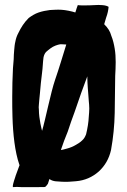

<svg xmlns="http://www.w3.org/2000/svg" viewBox="-20 -744 519 785"><path d="M33 21C43 20 54 20 67 21H105H139C152 20 159 22 165 20C170 16 174 10 176 7L182 -12C199 0 216 -3 233 -1C252 0 271 -1 290 -3C327 -6 358 -20 384 -43C409 -66 426 -95 434 -131C443 -181 448 -231 449 -282C450 -332 450 -383 451 -434C452 -452 453 -471 453 -490C453 -509 452 -527 449 -545C446 -563 442 -581 435 -598C430 -616 422 -629 406 -645L414 -672C420 -688 423 -703 424 -716C418 -720 410 -722 399 -723C388 -724 377 -724 364 -723C351 -722 338 -722 325 -722H316C310 -722 306 -722 299 -723H298C291 -705 289 -694 288 -693C273 -698 248 -703 232 -704C216 -705 200 -704 184 -703C168 -701 153 -698 138 -693C123 -688 109 -679 98 -671L95 -668C79 -652 66 -632 55 -609C49 -598 45 -586 43 -575C40 -563 39 -551 38 -539C37 -526 36 -514 36 -502C35 -489 34 -477 33 -465C31 -426 30 -387 30 -348C30 -321 30 -294 31 -267C33 -195 41 -123 59 -71L60 -69C60 -68 41 -19 42 -19C39 -10 36 -1 34 7C32 14 32 19 33 21ZM229 -131C237 -155 246 -180 257 -206C266 -233 275 -260 285 -286C294 -313 303 -339 312 -364L337 -432V-428C337 -415 338 -400 339 -384C340 -368 342 -350 343 -331C344 -321 345 -311 345 -300C345 -290 344 -279 343 -267C342 -244 338 -220 332 -195C328 -185 324 -177 316 -170C308 -162 298 -156 289 -151C279 -145 269 -141 259 -138C249 -135 230 -130 230 -131ZM152 -209C151 -213 139 -258 139 -295C138 -302 138 -309 139 -317C140 -324 140 -332 141 -340L143 -360C144 -374 150 -436 152 -447C155 -468 155 -489 158 -510C163 -532 173 -535 186 -546C199 -556 215 -561 226 -563H233L251 -562C236 -514 222 -466 205 -417C188 -368 165 -252 152 -209Z"/></svg>

Font: Londrina Solid CC
Style: CC
Weight: 400
Designer: Marcelo Magalhaes
Foundry: Tipos Pereira
Version: Version 1.003;FEAKit 1.0